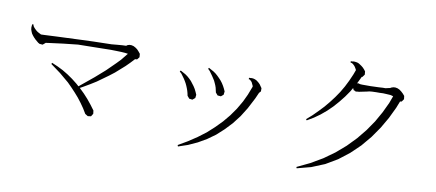

<svg xmlns="http://www.w3.org/2000/svg" viewBox="-72 -1064 3145 1385"><g transform="rotate(10 1500.0 -372.0)"><path d="M532.2 -151.4 505.9 -185.5 477.5 -217.8 448.2 -249 417 -280.3 349.6 -336.9 276.4 -390.6 281.2 -399.4 324.2 -380.9 365.2 -360.4 404.3 -336.9 442.4 -310.5 478.5 -282.2 497.1 -265.6 600.6 -350.6 672.9 -414.1 737.3 -477.5 766.6 -507.8 807.6 -558.6 787.1 -561.5 758.8 -563.5 722.7 -564.5 680.7 -565.4 630.9 -564.5 575.2 -563.5 511.7 -562.5 442.4 -561.5 335 -549.8 237.3 -537.1 209 -533.2V-532.2L190.4 -516.6L167 -518.6L159.2 -523.4H158.2L134.8 -543L122.1 -555.7L111.3 -568.4L101.6 -582L95.7 -595.7L90.8 -609.4L88.9 -624L90.8 -648.4H100.6L102.5 -638.7L108.4 -629.9L115.2 -622.1L123 -614.3L131.8 -606.4L141.6 -599.6L166 -586.9H168L195.3 -587.9L277.3 -591.8L466.8 -599.6L546.9 -602.5L636.7 -604.5L679.7 -605.5L721.7 -609.4L757.8 -612.3L785.2 -613.3L794.9 -620.1L808.6 -624H823.2L838.9 -620.1L853.5 -612.3L867.2 -602.5L879.9 -588.9L892.6 -573.2L894.5 -548.8L879.9 -530.3L865.2 -529.3L836.9 -499L806.6 -468.8L739.3 -409.2L701.2 -379.9L621.1 -322.3L577.1 -294.9L530.3 -267.6L508.8 -255.9L544.9 -220.7L576.2 -186.5L605.5 -150.4L633.8 -112.3L636.7 -88.9L624 -68.4L600.6 -65.4L580.1 -78.1L557.6 -115.2Z M1729.5 -540 1740.2 -537.1 1752 -532.2 1761.7 -525.4 1772.5 -516.6 1782.2 -506.8 1791 -494.1 1799.8 -481.4V-458L1788.1 -445.3L1768.6 -401.4L1727.5 -322.3L1686.5 -256.8L1640.6 -197.3L1589.8 -143.6L1536.1 -94.7L1477.5 -52.7L1415 -16.6L1348.6 13.7L1279.3 37.1L1275.4 27.3L1343.8 -12.7L1407.2 -54.7L1466.8 -99.6L1519.5 -147.5L1568.4 -197.3L1612.3 -250L1651.4 -305.7L1685.5 -364.3L1710.9 -418L1735.4 -481.4L1733.4 -489.3L1729.5 -497.1L1722.7 -511.7L1717.8 -517.6L1706.1 -528.3L1698.2 -529.3V-540H1708L1718.8 -541ZM1275.4 -371.1 1269.5 -387.7 1262.7 -404.3 1254.9 -420.9 1246.1 -436.5 1236.3 -452.1 1212.9 -484.4 1198.2 -498 1204.1 -505.9 1241.2 -485.4 1257.8 -473.6 1273.4 -460 1289.1 -444.3 1314.5 -411.1 1326.2 -392.6 1335.9 -373 1344.7 -352.5 1341.8 -329.1 1323.2 -313.5 1299.8 -316.4 1284.2 -335 1280.3 -353.5ZM1473.6 -427.7 1467.8 -444.3 1460.9 -460 1453.1 -476.6 1433.6 -506.8 1410.2 -539.1 1396.5 -552.7 1401.4 -560.5 1438.5 -540 1455.1 -528.3 1470.7 -514.6 1485.4 -500 1499 -485.4 1511.7 -468.8 1523.4 -450.2 1533.2 -431.6 1542 -412.1 1539.1 -387.7 1521.5 -373 1497.1 -375 1481.4 -393.6 1477.5 -410.2Z M2149.4 43 2146.5 34.2 2240.2 -10.7 2327.1 -61.5 2406.2 -118.2 2477.5 -179.7 2542 -246.1 2598.6 -315.4 2648.4 -387.7 2690.4 -461.9 2725.6 -536.1 2745.1 -588.9 2736.3 -591.8 2724.6 -594.7 2709 -595.7 2691.4 -596.7 2669.9 -597.7 2645.5 -596.7H2620.1L2589.8 -595.7L2570.3 -593.8L2553.7 -589.8L2497.1 -578.1L2482.4 -577.1L2480.5 -576.2H2477.5H2469.7V-579.1L2457 -583L2452.1 -594.7L2450.2 -596.7L2435.5 -571.3L2404.3 -526.4L2370.1 -483.4L2334 -442.4L2294.9 -404.3L2252.9 -369.1L2209 -337.9L2161.1 -309.6L2155.3 -317.4L2196.3 -353.5L2234.4 -391.6L2270.5 -429.7L2303.7 -469.7L2335 -510.7L2364.3 -553.7L2390.6 -598.6L2414.1 -645.5L2435.5 -694.3L2448.2 -728.5L2441.4 -741.2L2436.5 -749L2431.6 -755.9L2424.8 -762.7L2418 -768.6L2410.2 -773.4L2400.4 -775.4V-785.2H2411.1L2422.9 -787.1L2434.6 -786.1L2447.3 -784.2L2460 -779.3L2470.7 -772.5L2482.4 -764.6L2494.1 -754.9L2504.9 -743.2L2514.6 -730.5L2516.6 -707L2502 -687.5H2498L2472.7 -635.7L2476.6 -634.8L2477.5 -638.7L2484.4 -636.7L2495.1 -633.8L2509.8 -632.8H2527.3H2547.9H2572.3L2599.6 -633.8L2629.9 -634.8L2662.1 -636.7H2680.7L2706.1 -642.6L2712.9 -643.6L2720.7 -648.4L2735.4 -653.3L2750 -654.3L2765.6 -651.4L2781.2 -644.5L2795.9 -633.8L2809.6 -621.1L2823.2 -605.5L2826.2 -582L2812.5 -562.5L2800.8 -560.5L2781.2 -510.7L2742.2 -429.7L2696.3 -350.6L2642.6 -273.4L2581.1 -200.2L2510.7 -132.8L2433.6 -73.2L2347.7 -22.5L2252 16.6L2151.4 43Z"/></g></svg>

Font: Kurinto Seri
Style: Regular
Weight: 400
Designer: Kurinto was developed by Clint Goss from a range of fonts that are compatible with the SIL Open Font License Version 1.1
Foundry: Clinton F. Goss
Version: Version 2.196; July 25, 2020